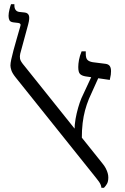

<svg xmlns="http://www.w3.org/2000/svg" viewBox="-20 -893 598 920"><path d="M466 7Q465 -1 462.5 -7.5Q460 -14 454.5 -22Q449 -30 440 -41L55 -522Q39 -542 34.5 -556Q30 -570 30 -579Q30 -590 34 -608.5Q38 -627 44.5 -651.5Q51 -676 59.5 -705Q68 -734 77 -766Q80 -774 77.5 -778Q75 -782 68 -783L43 -786Q29 -788 25 -796.5Q21 -805 21 -817Q21 -830 25.5 -848Q30 -866 33 -873H49V-866Q49 -854 54.5 -846Q60 -838 71 -836L99 -833Q114 -831 118.5 -818.5Q123 -806 115 -776L77 -636Q74 -624 76 -611.5Q78 -599 98 -576L470 -111Q481 -98 487 -86Q493 -74 496 -63.5Q499 -53 499 -43Q499 -23 492.5 -12Q486 -1 478 7ZM372 -226 337 -266Q337 -295 342 -323Q347 -351 354.5 -377Q362 -403 370 -422L423 -536L456 -530L406 -419Q395 -392 387.5 -364Q380 -336 376 -303.5Q372 -271 372 -226ZM506 -510 390 -527Q372 -530 363.5 -538.5Q355 -547 355 -572Q355 -587 358.5 -606Q362 -625 371 -647H391V-636Q391 -614 399 -606Q407 -598 424 -595L487 -587Q500 -585 506 -576.5Q512 -568 512 -552Q512 -544 511 -535.5Q510 -527 506 -510Z"/></svg>

Font: Noto Serif Hebrew Light
Style: Regular
Weight: 300
Version: Version 2.003